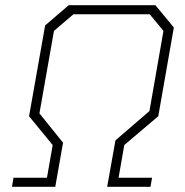

<svg xmlns="http://www.w3.org/2000/svg" viewBox="-20 -720 714 740"><path d="M32 -35H161L183 -161L92 -272L154 -622L245 -700H579L650 -614L590 -272L459 -161L437 -35H566L560 0H393L425 -179L556 -292L610 -601L557 -665H263L188 -601L132 -283L223 -170L193 0H26Z"/></svg>

Font: Chakra Petch ExtraLight
Style: Italic
Weight: 275
Italic angle: -10°
Designer: Katatrad Aksorn Co.,Ltd.
Foundry: Cadson Demak Co.,Ltd.
Version: Version 1.000; ttfautohint (v1.6)